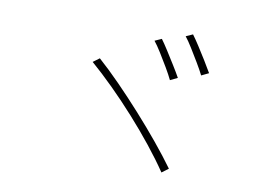

<svg xmlns="http://www.w3.org/2000/svg" viewBox="-67 -825 1134 802"><g transform="rotate(10 500.0 -423.5)"><path d="M566 -678Q578 -662 595.5 -634.5Q613 -607 631 -578Q649 -549 660 -529L629 -514Q619 -535 602 -564Q585 -593 567.5 -621Q550 -649 537 -665ZM691 -719Q703 -703 720.5 -676Q738 -649 755.5 -620.5Q773 -592 785 -571L754 -556Q743 -578 726 -606.5Q709 -635 692 -662.5Q675 -690 662 -706ZM325 -553Q369 -514 418 -464Q467 -414 516.5 -359Q566 -304 610.5 -250Q655 -196 689 -149L661 -128Q628 -177 584.5 -231.5Q541 -286 492 -340.5Q443 -395 393 -444.5Q343 -494 298 -533Z"/></g></svg>

Font: Source Han Sans SC ExtraLight
Style: Regular
Weight: 250
Designer: Ryoko NISHIZUKA 西塚涼子 (kana, bopomofo & ideographs); Paul D. Hunt (Latin, Greek & Cyrillic); Sandoll Communications 산돌커뮤니
Foundry: Adobe
Version: Version 2.004;hotconv 1.0.118;makeotfexe 2.5.65603